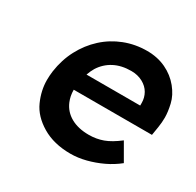

<svg xmlns="http://www.w3.org/2000/svg" viewBox="-125 -678 843 827"><g transform="rotate(30 296.5 -264.5)"><path d="M318 10Q235 10 176.5 -25Q118 -60 95 -111.5Q72 -163 72 -215Q72 -236 75 -259Q84 -321 111 -372Q138 -423 179 -460.5Q220 -498 272.5 -518.5Q325 -539 384 -539Q436 -539 478 -519Q520 -499 548 -464.5Q576 -430 584.5 -393Q593 -356 593 -328Q593 -304 589 -279L582 -236H193Q193 -205 204 -179Q220 -141 256.5 -120.5Q293 -100 346 -100Q383 -100 416 -112Q449 -124 489 -155L538 -70Q507 -45 470 -27.5Q433 -10 394 0Q355 10 318 10ZM475 -320V-325Q475 -329 475 -333Q475 -359 462.5 -381Q450 -403 425 -416.5Q400 -430 368 -430Q319 -430 283 -411Q247 -392 225 -357Q215 -340 208 -320Z"/></g></svg>

Font: Lexend Med
Style: Italic
Weight: 500
Italic angle: -8.13011°
Designer: Bonnie Shaver-Troup, Thomas Jockin
Foundry: Lexend
Version: Version 1.007